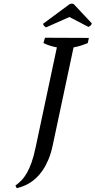

<svg xmlns="http://www.w3.org/2000/svg" viewBox="-20 -868 517 1040"><path d="M223.6 -663.6 461.4 -662.6 455.6 -634.8Q437 -627 417.5 -620.8Q397.9 -614.7 378.4 -611.3L265.6 -81.1Q256.3 -37.1 242.2 -3.7Q228 29.8 211.2 54.4Q194.3 79.1 175.8 96.2Q157.2 113.3 138.7 124.3Q120.1 135.3 102.8 141.6Q85.4 147.9 70.8 151.4L63.5 137.2Q80.1 125 95.5 109.6Q110.8 94.2 124.8 70.3Q138.7 46.4 150.9 12.2Q163.1 -22 173.3 -71.3L288.1 -611.3Q267.6 -615.2 249.3 -621.1Q231 -627 215.3 -634.8ZM229.5 -719.7Q222.7 -723.6 218.5 -728Q214.4 -732.4 213.4 -739.3L356 -844.7Q362.3 -848.1 368.9 -848.4Q375.5 -848.6 380.4 -844.7L477.1 -741.7Q476.1 -735.4 471.4 -730.5Q466.8 -725.6 459 -722.2L356 -775.9Z"/></svg>

Font: PT Astra Serif
Style: Italic
Weight: 400
Italic angle: -16°
Designer: A.Korolkova, I. Chaeva
Foundry: ParaType Ltd
Version: Version 1.001